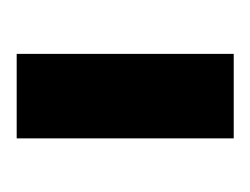

<svg xmlns="http://www.w3.org/2000/svg" viewBox="-56 -692 308 237"><g transform="rotate(90 98.5 -573.0)"><path d="M150.3 -439.1H46V-707H150.3Z"/></g></svg>

Font: WEMIX Pretendard Variable
Style: Regular
Weight: 400
Designer: Base glyphs from Inter by Rasmus Andersson; Hangeul glyphs from Noto Sans CJK(Source Han Sans) by Jang Soo-young and Kan
Foundry: Kil Hyung-jin
Version: Version 1.000;Glyphs 3.2 (3208)